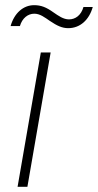

<svg xmlns="http://www.w3.org/2000/svg" viewBox="-20 -723 379 743"><path d="M48 0H86L176 -520H138ZM21 -622H57C66 -653 88 -670 113 -670C135 -670 154 -655 173 -642C201 -623 221 -614 244 -614C290 -614 325 -646 339 -696H303C294 -664 272 -648 247 -648C225 -648 206 -662 187 -675C159 -695 139 -703 112 -703C70 -703 35 -672 21 -622Z"/></svg>

Font: Fixel Display ExtraLight
Style: Italic
Weight: 200
Italic angle: -10°
Designer: AlfaBravo + MacPaw
Foundry: Kyrylo Tkachov, Marchela Mozhyna, Serhii Makarenko, Maria Weinstein, Zakhar Kryvoshyya
Version: Version 1.210;Glyphs 3.2 (3217)